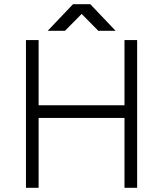

<svg xmlns="http://www.w3.org/2000/svg" viewBox="-20 -890 772 910"><path d="M206 -744H288L367 -824L446 -744H528L408 -870H326ZM103 0H163V-331H570V0H630V-700H570V-391H163V-700H103Z"/></svg>

Font: Unageo Variable
Style: Regular
Weight: 300
Designer: Richard Sepsi
Foundry: Richard Sepsi
Version: Version 2.200